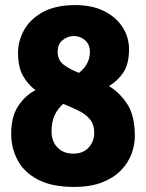

<svg xmlns="http://www.w3.org/2000/svg" viewBox="-20 -728 575 756"><path d="M271 8Q184 8 129 -21Q74 -50 49 -98Q24 -146 24 -201Q24 -269 52 -311Q80 -353 120 -373Q90 -395 70.5 -429.5Q51 -464 51 -519Q51 -568 75.5 -611Q100 -654 150 -681Q200 -708 276 -708Q343 -708 390.5 -684Q438 -660 463 -620.5Q488 -581 488 -534Q488 -476 466 -443Q444 -410 409 -389Q451 -364 481 -318.5Q511 -273 511 -192Q511 -158 498 -122.5Q485 -87 456.5 -57.5Q428 -28 382.5 -10Q337 8 271 8ZM207 -524Q207 -491 231 -473Q255 -455 291 -441Q334 -475 334 -524Q334 -553 315 -569.5Q296 -586 271 -586Q246 -586 226.5 -570Q207 -554 207 -524ZM183 -210Q183 -171 206.5 -147Q230 -123 269 -123Q307 -123 329 -147Q351 -171 351 -205Q351 -238 334 -258.5Q317 -279 289 -292.5Q261 -306 229 -319Q208 -301 195.5 -275Q183 -249 183 -210Z"/></svg>

Font: Asap ExtraBold
Style: Regular
Weight: 800
Designer: Pablo Cosgaya
Foundry: Omnibus-Type
Version: Version 3.001; ttfautohint (v1.8.4.7-5d5b)